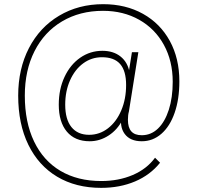

<svg xmlns="http://www.w3.org/2000/svg" viewBox="-20 -826 960 933"><path d="M68.4 -361.3Q68.4 -491.2 120.6 -592.3Q172.9 -693.4 267.1 -749.5Q361.3 -805.7 481.4 -805.7Q590.8 -805.7 674.8 -758.8Q758.8 -711.9 805.2 -627Q851.6 -542 851.6 -430.7Q851.6 -343.8 828.6 -277.8Q805.7 -211.9 764.2 -175.8Q722.7 -139.6 668.9 -139.6Q612.3 -139.6 585.9 -175.3Q559.6 -210.9 571.3 -270.5L576.2 -245.1Q550.8 -195.3 507.8 -167.5Q464.8 -139.6 416 -139.6Q343.8 -139.6 304.7 -186.5Q265.6 -233.4 265.6 -317.4Q265.6 -392.6 293.5 -452.1Q321.3 -511.7 369.6 -545.4Q418 -579.1 477.5 -579.1Q531.2 -579.1 565.9 -551.3Q600.6 -523.4 609.4 -474.6H605.5L621.1 -572.3H652.3L606.4 -284.2Q601.6 -267.6 601.6 -244.1Q601.6 -206.1 618.2 -187.5Q634.8 -168.9 668.9 -168.9Q713.9 -168.9 747.6 -201.2Q781.2 -233.4 800.3 -292.5Q819.3 -351.6 819.3 -428.7Q819.3 -529.3 776.4 -607.9Q733.4 -686.5 656.2 -730Q579.1 -773.4 480.5 -773.4Q368.2 -773.4 281.7 -722.2Q195.3 -670.9 147.9 -577.6Q100.6 -484.4 100.6 -361.3Q100.6 -232.4 145.5 -138.7Q190.4 -44.9 273.9 4.4Q357.4 53.7 471.7 53.7Q556.6 53.7 625 24.4Q693.4 -4.9 733.4 -59.6L757.8 -35.2Q710 24.4 636.2 55.7Q562.5 86.9 471.7 86.9Q348.6 86.9 257.8 32.7Q167 -21.5 117.7 -122.6Q68.4 -223.6 68.4 -361.3ZM592.8 -413.1Q592.8 -481.4 564 -514.6Q535.2 -547.9 475.6 -547.9Q424.8 -547.9 384.3 -518.1Q343.8 -488.3 320.3 -435.5Q296.9 -382.8 296.9 -317.4Q296.9 -246.1 327.1 -208.5Q357.4 -170.9 413.1 -170.9Q463.9 -170.9 504.9 -202.6Q545.9 -234.4 569.3 -289.6Q592.8 -344.7 592.8 -413.1Z"/></svg>

Font: Min Sans VF VF
Style: Regular
Weight: 400
Designer: Jinseong-Kim, NotoSansCJK, Nunito
Foundry: Jinseong-Kim
Version: Version 1.420;Glyphs 3.1.2 (3151)